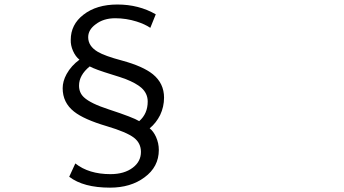

<svg xmlns="http://www.w3.org/2000/svg" viewBox="-20 -778 1540 860"><path d="M472.7 62.5Q353.5 62.5 290 13.7L317.4 -45.9Q377.9 2 474.6 2Q537.1 2 575.2 -27.3Q611.3 -54.7 611.3 -97.7Q611.3 -136.7 580.1 -161.1Q546.9 -186.5 458 -212.9Q355.5 -243.2 311.5 -278.3Q260.7 -318.4 260.7 -382.8Q260.7 -414.1 278.3 -446.3Q298.8 -483.4 335.9 -510.7Q318.4 -524.4 307.1 -549.8Q295.9 -575.2 296.9 -599.6Q296.9 -668 353.5 -711.9Q412.1 -757.8 505.9 -757.8Q601.6 -757.8 677.7 -713.9L653.3 -653.3Q628.9 -669.9 591.8 -681.6Q544.9 -696.3 496.1 -696.3Q443.4 -696.3 408.2 -668.9Q375 -644.5 375 -611.3Q375 -571.3 418 -545.9Q449.2 -527.3 526.4 -506.8Q620.1 -481.4 665 -445.3Q714.8 -404.3 714.8 -340.8Q714.8 -299.8 697.3 -262.7Q679.7 -227.5 650.4 -203.1Q667 -190.4 678.7 -165Q691.4 -136.7 691.4 -106.4Q691.4 -30.3 627 16.6Q565.4 62.5 472.7 62.5ZM603.5 -235.4Q641.6 -268.6 641.6 -323.2Q641.6 -359.4 613.3 -384.8Q589.8 -405.3 543 -423.8Q522.5 -431.6 477.5 -445.3Q407.2 -466.8 381.8 -480.5Q334 -441.4 334 -394.5Q334 -362.3 356.4 -341.8Q385.7 -314.5 466.8 -288.1Q577.1 -252 603.5 -235.4Z"/></svg>

Font: Bpmf GenSeki Gothic R
Style: R
Weight: 400
Foundry: But Ko
Version: Version 1.320